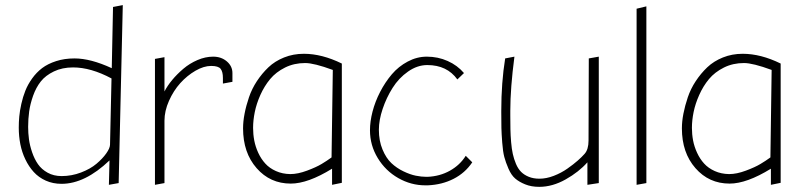

<svg xmlns="http://www.w3.org/2000/svg" viewBox="-20 -723 3122 749"><path d="M420.9 -695.8 416 -457Q333.5 -495.1 271 -495.1Q231.4 -495.1 199 -484.6Q166.5 -474.1 144.3 -457.3Q122.1 -440.4 105.2 -416.7Q88.4 -393.1 78.9 -369.1Q69.3 -345.2 63.2 -317.6Q57.1 -290 55.2 -268.6Q53.2 -247.1 53.2 -225.1Q53.2 -191.9 59.3 -160.6Q65.4 -129.4 78.9 -101.3Q92.3 -73.2 111.6 -52Q130.9 -30.8 158.7 -18.3Q186.5 -5.9 220.2 -5.9Q311.5 -5.9 407.2 -97.2L404.8 -2L442.9 -8.8L459 -703.1ZM409.2 -158.2Q408.7 -144.5 394.3 -124.3Q379.9 -104 356.2 -84Q332.5 -64 295.9 -50Q259.3 -36.1 220.2 -36.1Q189.5 -36.1 165.8 -49.3Q142.1 -62.5 128.2 -82.5Q114.3 -102.5 105.2 -129.2Q96.2 -155.8 93 -179.7Q89.8 -203.6 89.8 -228Q89.8 -259.3 93.8 -288.1Q97.7 -316.9 109.1 -349.4Q120.6 -381.8 139.2 -405.3Q157.7 -428.7 190.2 -444.3Q222.7 -460 265.1 -460Q334.5 -460 415 -417Z M621.6 -500 584.5 -493.2V-2L621.6 -8.8V-252Q621.6 -290 639.2 -329.6Q656.7 -369.1 683.3 -398.7Q710 -428.2 742.4 -447Q774.9 -465.8 803.7 -465.8Q832 -465.8 840.8 -454.3Q849.6 -442.9 849.6 -418.9V-397L886.7 -403.8V-438Q886.7 -464.8 865 -483.4Q843.3 -502 811.5 -502Q781.2 -502 750.5 -488.8Q719.7 -475.6 695.1 -454.6Q670.4 -433.6 651.6 -410.9Q632.8 -388.2 621.6 -366.2Z M1313.5 -475.1Q1235.8 -513.2 1165.5 -513.2Q1124 -513.2 1088.1 -498.8Q1052.2 -484.4 1027.1 -460.4Q1002 -436.5 982.2 -406.5Q962.4 -376.5 951.2 -343.3Q939.9 -310.1 934.1 -279.5Q928.2 -249 928.2 -222.2Q928.2 -127.4 981 -67.1Q1033.7 -6.8 1114.3 -6.8Q1181.2 -6.8 1275.4 -64.9V-2L1313.5 -9.8ZM1112.3 -43.9Q1081.5 -44.4 1056.4 -55.7Q1031.2 -66.9 1014.9 -85Q998.5 -103 987.5 -126.7Q976.6 -150.4 971.9 -174.8Q967.3 -199.2 967.3 -224.1Q967.3 -253.4 973.9 -285.9Q980.5 -318.4 995.8 -352.8Q1011.2 -387.2 1033.9 -414.6Q1056.6 -441.9 1092 -459.5Q1127.4 -477.1 1170.4 -477.1Q1205.1 -477.1 1278.3 -450.2L1273.4 -108.9Q1255.4 -95.7 1234.6 -83.3Q1213.9 -70.8 1178 -57.4Q1142.1 -43.9 1112.3 -43.9Z M1647.9 -33.2H1643.1Q1624 -33.2 1602.1 -37.6Q1580.1 -42 1553.7 -54.7Q1527.3 -67.4 1506.8 -86.7Q1486.3 -106 1472.2 -139.9Q1458 -173.8 1458 -216.8Q1458 -254.4 1472.7 -298.1Q1487.3 -341.8 1511.5 -380.1Q1535.6 -418.5 1571.8 -443.8Q1607.9 -469.2 1647 -469.2Q1723.6 -469.2 1764.2 -413.1L1790 -438Q1764.2 -468.3 1726.3 -485.1Q1688.5 -502 1645 -502Q1606.4 -502 1570.6 -482.9Q1534.7 -463.9 1508.5 -433.1Q1482.4 -402.3 1462.9 -364.5Q1443.4 -326.7 1433.3 -287.8Q1423.3 -249 1423.3 -214.8Q1423.3 -156.2 1453.6 -106.4Q1483.9 -56.6 1533.7 -28.3Q1583.5 0 1639.2 0H1648.9Q1704.6 -2.4 1749.5 -25.4Q1794.4 -48.3 1822.3 -89.8L1796.9 -115.2Q1774.4 -79.1 1735.1 -57.1Q1695.8 -35.2 1647.9 -33.2Z M1970.7 -291Q1970.7 -379.4 1986.8 -502L1950.7 -495.1Q1935.5 -400.9 1935.5 -291V-285.2Q1935.5 -245.6 1936 -223.9Q1936.5 -202.1 1939.2 -166.5Q1941.9 -130.9 1947.3 -110.6Q1952.6 -90.3 1963.6 -64.9Q1974.6 -39.6 1990 -26.4Q2005.4 -13.2 2029.1 -3.7Q2052.7 5.9 2083.5 5.9Q2135.3 5.9 2186.8 -23.2Q2238.3 -52.2 2271.5 -89.8V-2L2315.9 -8.8V-502L2276.9 -495.1L2275.9 -174.8Q2275.9 -140.1 2260.7 -123Q2250 -110.8 2233.6 -96.4Q2217.3 -82 2193.4 -65.2Q2169.4 -48.3 2140.4 -37.1Q2111.3 -25.9 2084.5 -25.9Q2061 -25.9 2043 -33.2Q2024.9 -40.5 2012.9 -52.5Q2001 -64.5 1992.9 -83.5Q1984.9 -102.5 1980.5 -122.3Q1976.1 -142.1 1973.9 -168.5Q1971.7 -194.8 1971.2 -218.5Q1970.7 -242.2 1970.7 -272Q1970.7 -284.7 1970.7 -291Z M2463.4 -689V-2L2501.5 -8.8V-698.2Z M3025.4 -475.1Q2947.8 -513.2 2877.4 -513.2Q2835.9 -513.2 2800 -498.8Q2764.2 -484.4 2739 -460.4Q2713.9 -436.5 2694.1 -406.5Q2674.3 -376.5 2663.1 -343.3Q2651.9 -310.1 2646 -279.5Q2640.1 -249 2640.1 -222.2Q2640.1 -127.4 2692.9 -67.1Q2745.6 -6.8 2826.2 -6.8Q2893.1 -6.8 2987.3 -64.9V-2L3025.4 -9.8ZM2824.2 -43.9Q2793.5 -44.4 2768.3 -55.7Q2743.2 -66.9 2726.8 -85Q2710.4 -103 2699.5 -126.7Q2688.5 -150.4 2683.8 -174.8Q2679.2 -199.2 2679.2 -224.1Q2679.2 -253.4 2685.8 -285.9Q2692.4 -318.4 2707.8 -352.8Q2723.1 -387.2 2745.8 -414.6Q2768.6 -441.9 2804 -459.5Q2839.4 -477.1 2882.3 -477.1Q2917 -477.1 2990.2 -450.2L2985.4 -108.9Q2967.3 -95.7 2946.5 -83.3Q2925.8 -70.8 2889.9 -57.4Q2854 -43.9 2824.2 -43.9Z"/></svg>

Font: Comic Neue Angular Light
Style: Regular
Weight: 300
Designer: Craig Rozynski
Foundry: Craig Rozynski
Version: Version 2.003